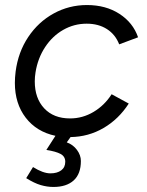

<svg xmlns="http://www.w3.org/2000/svg" viewBox="-20 -532 583 762"><path d="M84 175 111 131Q151 156 180 156Q207 156 223 144Q239 132 239 110Q239 89 220.5 79Q202 69 164 63L200 7Q125 -9 82 -65Q39 -121 39 -203Q39 -224 42 -248Q52 -325 92 -385Q132 -445 193 -478.5Q254 -512 325 -512Q400 -512 454 -477Q508 -442 528 -384L453 -356Q438 -395 404.5 -416.5Q371 -438 324 -438Q274 -438 231 -413.5Q188 -389 159 -345Q130 -301 121 -245Q118 -227 118 -209Q118 -142 155.5 -102Q193 -62 258 -62Q308 -62 351.5 -88Q395 -114 423 -158L491 -121Q451 -59 391 -24Q331 11 260 12L245 33Q270 42 285.5 63Q301 84 301 107Q301 158 272.5 184Q244 210 192 210Q167 210 141.5 202.5Q116 195 84 175Z"/></svg>

Font: Oak Sans
Style: Italic
Weight: 400
Italic angle: -9.49998°
Foundry: Erik Kennedy, Walven
Version: Version 1.000